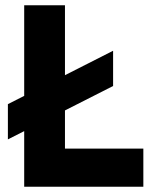

<svg xmlns="http://www.w3.org/2000/svg" viewBox="-20 -710 595 730"><path d="M10 -180V-314L410 -517V-383ZM140 0V-145H525V0ZM72 0V-690H227V0Z"/></svg>

Font: Radio Canada Big
Style: Regular
Weight: 400
Designer: Étienne Aubert Bonn
Foundry: Coppers and Brasses
Version: Version 1.001